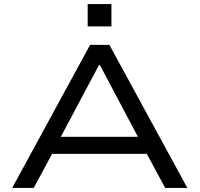

<svg xmlns="http://www.w3.org/2000/svg" viewBox="-20 -926 983 946"><path d="M40 0 424 -705H519L903 0H794L686 -200L740 -168H201L254 -200L146 0ZM468 -606 268 -230 234 -252H707L671 -230L472 -606ZM412 -796V-906H529V-796Z"/></svg>

Font: Nunito Sans 7pt Expanded
Style: Regular
Weight: 400
Width: 7
Designer: Vernon Adams
Foundry: Vernon Adams
Version: Version 3.101;gftools[0.9.27]